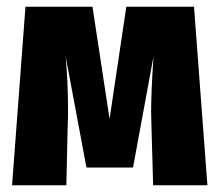

<svg xmlns="http://www.w3.org/2000/svg" viewBox="-20 -553 655 573"><path d="M599 0H437L432 -176L431 -220Q431 -277 438 -384L377 -53H238L176 -384Q183 -306 183 -228Q183 -194 182 -176L178 0H16L56 -533H256L307 -198L357 -533H559Z"/></svg>

Font: Fira Sans Condensed ExtraBold
Style: Regular
Weight: 800
Width: 3
Designer: Carrois Corporate & Edenspiekermann AG
Foundry: Carrois Corporate GbR & Edenspiekermann AG
Version: Version 4.203